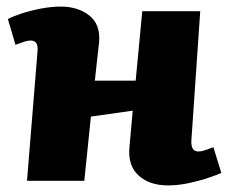

<svg xmlns="http://www.w3.org/2000/svg" viewBox="-20 -549 696 583"><path d="M383 -213 256 -195 236 0H62L94 -394Q97 -426 73 -426Q65 -426 54 -422.5Q43 -419 27 -413L4 -491Q16 -498 42.5 -507Q69 -516 102 -522.5Q135 -529 165 -529Q216 -529 250.5 -502.5Q285 -476 281 -422Q278 -393 274.5 -363.5Q271 -334 268 -304H392L412 -515H588L561 -121Q560 -89 582 -89Q591 -89 601.5 -92.5Q612 -96 628 -102L652 -24Q639 -18 612.5 -9Q586 0 553.5 7Q521 14 490 14Q434 14 401 -16Q368 -46 373 -101Z"/></svg>

Font: Literata 12pt ExtraBold
Style: Italic
Weight: 800
Italic angle: -2°
Designer: Latin by Veronika Burian and Jose Scaglione. Greek by Irene Vlachou. Cyrillic by Vera Evstafieva
Foundry: TypeTogether
Version: Version 3.002